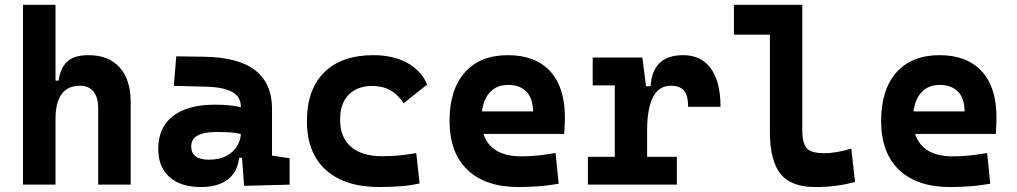

<svg xmlns="http://www.w3.org/2000/svg" viewBox="-20 -752 4142 782"><path d="M379.9 0V-312.5Q379.9 -356 360.6 -379.4Q341.3 -402.8 305.7 -402.8Q206.1 -402.8 206.1 -266.6V0H73.7V-732.4H206.1V-423.8H218.8Q226.1 -476.1 254.4 -501.7Q282.7 -527.3 340.3 -527.3Q422.4 -527.3 467.3 -477.5Q512.2 -427.7 512.2 -336.9V0Z M974.1 4.9 965.8 -109.4H954.1Q946.8 -49.8 906.5 -20Q866.2 9.8 798.8 9.8Q716.3 9.8 670.4 -30.8Q624.5 -71.3 624.5 -146Q624.5 -232.9 684.6 -279.3Q744.6 -325.7 855 -325.7Q887.2 -325.7 912.4 -323.2Q937.5 -320.8 960.9 -315.4V-316.9Q960.9 -358.4 925.5 -377.7Q890.1 -397 820.3 -398.9L688 -402.3L697.8 -522.5L810.5 -521Q951.2 -519 1019.5 -465.6Q1087.9 -412.1 1087.9 -309.6V-118.2L1159.7 -107.4V0ZM960.9 -206.5Q932.6 -212.4 909.7 -213.4Q886.7 -214.4 861.3 -214.4Q758.8 -214.4 758.8 -155.8Q758.8 -101.6 831.5 -101.6Q873.5 -101.6 902.1 -116.9Q930.7 -132.3 945.3 -156.5Q960 -180.7 960.9 -206.5Z M1525.4 9.8Q1384.3 9.8 1307.1 -59.8Q1230 -129.4 1230 -259.8Q1230 -386.7 1300.3 -457Q1370.6 -527.3 1501 -527.3Q1581.1 -527.3 1638.4 -496.1Q1695.8 -464.8 1719.7 -407.7L1624 -331.5Q1579.1 -401.9 1497.1 -401.9Q1435.1 -401.9 1400.1 -366.2Q1365.2 -330.6 1365.2 -264.6Q1365.2 -191.9 1409.9 -153.8Q1454.6 -115.7 1537.1 -115.7Q1572.3 -115.7 1607.2 -119.1Q1642.1 -122.6 1675.3 -128.4L1689 -4.9Q1649.4 3.9 1607.4 6.8Q1565.4 9.8 1525.4 9.8Z M2091.8 9.8Q1957.5 9.8 1884.3 -59.8Q1811 -129.4 1811 -259.8Q1811 -386.7 1873.3 -457Q1935.5 -527.3 2048.8 -527.3Q2159.7 -527.3 2220.2 -462.4Q2280.8 -397.5 2280.8 -273.4Q2280.8 -238.3 2277.8 -206.5H1949.2Q1979.5 -115.2 2103.5 -115.2Q2138.7 -115.2 2172.9 -118.9Q2207 -122.6 2242.7 -128.9L2255.4 -3.9Q2205.6 4.9 2164.6 7.3Q2123.5 9.8 2091.8 9.8ZM1942.9 -298.3H2150.9Q2150.9 -350.6 2124.3 -378.4Q2097.7 -406.2 2049.8 -406.2Q2004.9 -406.2 1977.3 -378.2Q1949.7 -350.1 1942.9 -298.3Z M2615.7 -222.7V-113.3H2736.8V0H2374.5V-113.3H2483.9V-404.3H2394V-517.6H2596.2L2611.3 -400.9H2629.9Q2637.7 -527.3 2762.2 -527.3Q2835.9 -527.3 2875.2 -473.1Q2914.6 -418.9 2914.6 -316.9H2782.7Q2782.7 -362.8 2765.9 -382.8Q2749 -402.8 2711.9 -402.8Q2663.6 -402.8 2639.6 -356Q2615.7 -309.1 2615.7 -222.7Z M3299.8 9.8Q3202.1 9.8 3158.9 -43.9Q3115.7 -97.7 3115.7 -215.8V-610.8H2969.2V-732.4H3247.6V-220.7Q3247.6 -171.9 3264.4 -149.9Q3281.2 -127.9 3338.9 -127.9Q3381.8 -127.9 3447.3 -146.5L3462.4 -10.7Q3420.9 0 3382.3 4.9Q3343.8 9.8 3299.8 9.8Z M3849.6 9.8Q3715.3 9.8 3642.1 -59.8Q3568.8 -129.4 3568.8 -259.8Q3568.8 -386.7 3631.1 -457Q3693.4 -527.3 3806.6 -527.3Q3917.5 -527.3 3978 -462.4Q4038.6 -397.5 4038.6 -273.4Q4038.6 -238.3 4035.6 -206.5H3707Q3737.3 -115.2 3861.3 -115.2Q3896.5 -115.2 3930.7 -118.9Q3964.8 -122.6 4000.5 -128.9L4013.2 -3.9Q3963.4 4.9 3922.4 7.3Q3881.3 9.8 3849.6 9.8ZM3700.7 -298.3H3908.7Q3908.7 -350.6 3882.1 -378.4Q3855.5 -406.2 3807.6 -406.2Q3762.7 -406.2 3735.1 -378.2Q3707.5 -350.1 3700.7 -298.3Z"/></svg>

Font: CaskaydiaMono NF
Style: Bold
Weight: 700
Designer: Aaron Bell
Foundry: Saja Typeworks
Version: Version 2111.001; ttfautohint (v1.8.4);Nerd Fonts 3.1.1